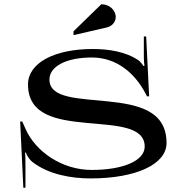

<svg xmlns="http://www.w3.org/2000/svg" viewBox="-20 -836 870 905"><path d="M326.5 -670.4 482.5 -706.4C507.5 -712.3 525.5 -731.7 525.5 -755.4C525.5 -788.9 495.1 -816 457.6 -816L326.5 -688.4ZM75 -263 90 49H100V-47C100 -65 100 -106 98 -116L102 -117C107 -100 122.7 -80.6 131 -74C207.6 -13.4 316.2 5 407 5C621.8 5 765 -61.8 765 -162C765 -316.6 627 -343.6 489 -358.1C351 -372.6 213 -371.5 213 -461C213 -523.4 293 -565 413 -565C532 -565 616.3 -488.6 664.5 -398L673 -382H683L669 -664H658V-565C658 -548 659.6 -535.2 661 -525.8L656 -524.6C654.8 -528.2 641.7 -545.6 633.2 -551.4C571.5 -593.7 489.1 -605 417.2 -605C234.1 -605 112 -538.2 112 -438C112 -291.5 249.5 -269.9 387 -256.8C524.5 -243.7 662 -242.1 662 -145C662 -79 562 -35 412 -35C272 -35 147.5 -121.6 100.5 -228L85 -263Z"/></svg>

Font: Prida01
Style: Black
Weight: 900
Designer: gluk
Foundry: gluk
Version: Version 00.072